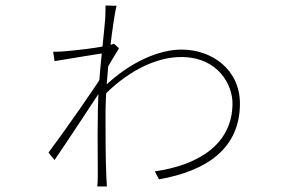

<svg xmlns="http://www.w3.org/2000/svg" viewBox="-20 -652 1040 697"><path d="M542 -30 557 -1C730 -31 851 -113 851 -276C851 -399 750 -472 639 -472C558 -472 452 -428 356 -335V-304C431 -382 536 -445 637 -445C774 -445 824 -342 824 -277C824 -127 698 -52 542 -30ZM362 -585C359 -543 344 -416 339 -341C332 -237 335 -88 335 -10C335 2 334 19 333 25H368C367 13 367 2 366 -11C363 -88 363 -156 363 -236C363 -377 393 -594 403 -631L363 -632C363 -625 363 -598 362 -585ZM369 -461 357 -433 355 -384C331 -342 205 -163 156 -98L178 -71C234 -153 315 -277 356 -339L358 -384C372 -411 398 -454 412 -477L394 -493C353 -479 245 -468 205 -465C199 -465 187 -464 173 -464L178 -430C239 -440 346 -458 369 -461Z"/></svg>

Font: Source Han Sans JP VF
Style: Regular
Weight: 250
Designer: Ryoko NISHIZUKA 西塚涼子 (kana, bopomofo & ideographs); Paul D. Hunt (Latin, Greek & Cyrillic); Sandoll Communications 산돌커뮤니
Foundry: Adobe
Version: Version 2.004;hotconv 1.0.118;makeotfexe 2.5.65603